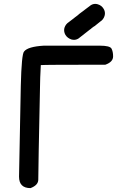

<svg xmlns="http://www.w3.org/2000/svg" viewBox="-20 -947 619 988"><path d="M137 21Q78 21 78 -38L87 -505Q91 -670 104 -682Q123 -707 205 -712H494Q546 -712 554 -696.5Q562 -681 562 -657Q562 -628 522 -614Q203 -614 190 -612Q186 -538 186 -505Q177 -81 177 -23Q177 6 137 21ZM469 -814 466 -812H465Q458 -806 450 -801Q449 -800 449 -799Q446 -797 444 -796Q414 -772 384 -749Q373 -742 361 -742Q354 -742 347 -744Q327 -751 317 -767Q310 -779 310 -792Q310 -798 312 -805Q318 -823 335 -834Q347 -843 360 -853Q364 -856 366 -858L382 -870L386 -874Q416 -897 447 -920Q458 -927 470 -927Q476 -927 483 -925Q503 -919 513 -902Q520 -891 520 -878Q520 -872 518 -865Q512 -846 496 -836Q483 -826 471 -816Z"/></svg>

Font: Bad Comic
Style: Regular
Weight: 400
Designer: GGBotNet
Foundry: f0n7
Version: 0.9